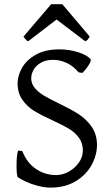

<svg xmlns="http://www.w3.org/2000/svg" viewBox="-20 -860 516 895"><path d="M64 -33.2Q60.5 -35.2 58.8 -50Q57.1 -64.9 57.1 -86.4Q57.1 -134.3 64 -158.2L84 -155.8Q105.5 -100.6 147.7 -72.3Q189.9 -43.9 242.2 -43.9Q271.5 -43.9 300.3 -59.8Q329.1 -75.7 347.7 -102.1Q366.2 -128.4 366.2 -158.2Q366.2 -193.4 347.2 -218.8Q328.1 -244.1 300 -260.7Q272 -277.3 224.1 -299.3Q170.9 -323.7 138.9 -343.3Q106.9 -362.8 84.5 -394.5Q62 -426.3 62 -472.2Q62 -506.3 82.3 -543Q102.5 -579.6 146.5 -604.7Q190.4 -629.9 256.8 -629.9Q301.3 -629.9 342.5 -617.2Q383.8 -604.5 401.9 -585Q403.3 -583.5 403.3 -580.6Q403.3 -570.8 389.4 -550.5Q375.5 -530.3 363.8 -520L346.2 -522.9Q320.8 -553.2 289.8 -567.1Q258.8 -581.1 228 -581.1Q193.8 -581.1 170.9 -567.9Q147.9 -554.7 136.7 -534.9Q125.5 -515.1 125.5 -495.1Q125.5 -469.7 142.3 -449.7Q159.2 -429.7 184.1 -414.8Q209 -399.9 253.4 -378.4Q311 -350.6 346.4 -327.9Q381.8 -305.2 407 -269.5Q432.1 -233.9 432.1 -184.1Q432.1 -137.7 407.5 -91.8Q382.8 -45.9 333.5 -15.6Q284.2 14.6 214.8 14.6Q182.1 14.6 139.9 1.5Q97.7 -11.7 64 -33.2ZM243.7 -769 111.3 -667.5Q105.5 -670.4 102.3 -673.3Q99.1 -676.3 95.5 -681.4Q91.8 -686.5 89.4 -689.5L218.3 -840.3H270.5L398.4 -689.5Q397 -687.5 393.3 -681.6Q389.6 -675.8 386.2 -672.9Q382.8 -669.9 377.4 -667.5Z"/></svg>

Font: David Libre
Style: Regular
Weight: 400
Version: Version 1.000